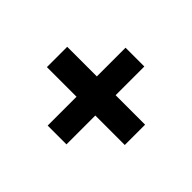

<svg xmlns="http://www.w3.org/2000/svg" viewBox="-111 -800 889 889"><g transform="rotate(-45 333.5 -356.0)"><path d="M400 -611V-101H267V-611ZM78 -417H588V-294H78Z"/></g></svg>

Font: Parkinsans SemiBold
Style: Regular
Weight: 600
Designer: Red Stone, Indian Type Foundry
Foundry: Indian Type Foundry
Version: Version 1.000